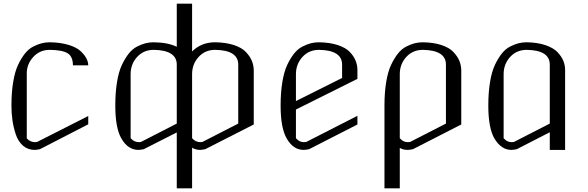

<svg xmlns="http://www.w3.org/2000/svg" viewBox="-20 -812 3186 1040"><path d="M250 -583Q308.6 -582 351.6 -568.8Q394.5 -555.7 416.5 -535.2Q438.5 -514.6 448.2 -495.1Q458 -475.6 458 -458H375Q375 -504.9 347.2 -522.9Q319.3 -541 250 -542Q195.3 -542 160.2 -503.4Q125 -464.8 125 -415V-62.5Q143.6 -42 169.9 -42Q176.8 -42 180.7 -43L458 -183.6V-138.7L196.3 -3.9Q176.8 0 168 0Q130.9 0 104.5 -22.9Q78.1 -45.9 65.4 -84.5Q52.7 -123 47.4 -161.1Q42 -199.2 42 -240.2Q42 -310.5 51.3 -367.2Q60.5 -423.8 77.6 -460Q94.7 -496.1 114.7 -521.5Q134.8 -546.9 159.7 -559.6Q184.6 -572.3 205.6 -577.6Q226.6 -583 250 -583Z M687.5 -63.5Q706.1 -42 732.4 -42Q739.3 -42 743.2 -43L937.5 -142.6V-240.2V-461.9Q937.5 -540 812.5 -542Q757.8 -542 722.7 -503.4Q687.5 -464.8 687.5 -410.2ZM1020.5 -792V-533.2Q1070.3 -583 1145.5 -583Q1204.1 -582 1247.1 -567.9Q1290 -553.7 1312 -530.3Q1334 -506.8 1343.8 -483.4Q1353.5 -460 1354.5 -433.6V-137.7L1091.8 -3.9Q1072.3 0 1063.5 0Q1041 0 1020.5 -11.7V208H937.5V-94.7L758.8 -3.9Q739.3 0 730.5 0Q672.9 0 637.7 -61.5Q604.5 -118.2 604.5 -240.2Q604.5 -310.5 613.8 -367.2Q623 -423.8 640.1 -460Q657.2 -496.1 677.2 -521.5Q697.3 -546.9 722.2 -559.6Q747.1 -572.3 768.1 -577.6Q789.1 -583 812.5 -583Q889.6 -582 937.5 -558.6V-792ZM1020.5 -137.7V-63.5Q1039.1 -42 1065.4 -42Q1073.2 -42 1076.2 -43L1270.5 -142.6V-461.9Q1270.5 -540 1145.5 -542Q1090.8 -542 1055.7 -503.4Q1020.5 -464.8 1020.5 -410.2Z M1708 -583Q1766.6 -582 1809.6 -567.9Q1852.5 -553.7 1874.5 -530.8Q1896.5 -507.8 1906.2 -483.4Q1916 -459 1916 -433.6V-384.8L1583 -218.8V-63.5Q1601.6 -42 1625 -42Q1634.8 -42 1638.7 -43L1916 -184.6V-137.7L1654.3 -3.9Q1634.8 0 1625 0Q1568.4 0 1533.2 -61.5Q1500 -118.2 1500 -240.2Q1500 -310.5 1509.3 -367.2Q1518.6 -423.8 1535.6 -460Q1552.7 -496.1 1572.8 -521.5Q1592.8 -546.9 1617.7 -559.6Q1642.6 -572.3 1663.6 -577.6Q1684.6 -583 1708 -583ZM1708 -542Q1653.3 -542 1618.2 -503.4Q1583 -464.8 1583 -410.2V-264.6L1833 -389.6V-461.9Q1833 -540 1708 -542Z M2270.5 -542Q2215.8 -542 2180.7 -503.4Q2145.5 -464.8 2145.5 -410.2V-63.5Q2164.1 -42 2187.5 -42Q2197.3 -42 2201.2 -43L2395.5 -142.6V-461.9Q2395.5 -540 2270.5 -542ZM2270.5 -583Q2329.1 -582 2371.6 -567.9Q2414.1 -553.7 2436 -530.3Q2458 -506.8 2467.8 -483.4Q2477.5 -460 2478.5 -433.6V-137.7L2216.8 -3.9Q2197.3 0 2187.5 0Q2165 0 2145.5 -10.7V208H2062.5V-240.2Q2062.5 -310.5 2071.8 -367.2Q2081.1 -423.8 2098.1 -460Q2115.2 -496.1 2135.3 -521.5Q2155.3 -546.9 2180.2 -559.6Q2205.1 -572.3 2226.1 -577.6Q2247.1 -583 2270.5 -583Z M2833 -583Q2891.6 -582 2934.6 -567.4Q2977.5 -552.7 2999.5 -529.8Q3021.5 -506.8 3031.2 -482.9Q3041 -459 3041 -433.6V0H2958V-95.7L2779.3 -3.9Q2759.8 0 2750 0Q2695.3 0 2658.2 -61.5Q2625 -118.2 2625 -240.2Q2625 -310.5 2634.3 -367.2Q2643.6 -423.8 2660.6 -460Q2677.7 -496.1 2697.8 -521.5Q2717.8 -546.9 2742.7 -559.6Q2767.6 -572.3 2788.6 -577.6Q2809.6 -583 2833 -583ZM2833 -542Q2778.3 -542 2743.2 -503.4Q2708 -464.8 2708 -410.2V-63.5Q2726.6 -42 2750 -42Q2759.8 -42 2763.7 -43L2958 -142.6V-461.9Q2958 -540 2833 -542Z"/></svg>

Font: wanta
Style: Medium
Weight: 500
Version: Version 0.91